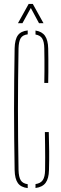

<svg xmlns="http://www.w3.org/2000/svg" viewBox="-20 -959 314 984"><path d="M122 5Q87 1 71.5 -20.8Q56 -42.5 55 -87Q53.5 -173.5 52.8 -250Q52 -326.5 52 -399.5Q52 -472.5 52.8 -548.8Q53.5 -625 55 -711Q56 -756.5 71.5 -778Q87 -799.5 122 -803V-783Q96.5 -780 86.2 -763.5Q76 -747 75 -711Q73.5 -625 72.8 -548.8Q72 -472.5 72 -399.5Q72 -326.5 72.8 -250Q73.5 -173.5 75 -87Q76 -52 86.2 -35.2Q96.5 -18.5 122 -15ZM162 4.5V-15.5Q188.5 -19.5 199.5 -36.2Q210.5 -53 211 -87Q211.5 -119.5 211.5 -152Q211.5 -184.5 211 -217Q210.5 -249.5 210 -282H230Q231.5 -229.5 232 -184.5Q232.5 -139.5 231 -87Q230 -44 213.8 -22Q197.5 0 162 4.5ZM207 -534Q207.5 -563.5 207.8 -593Q208 -622.5 207.8 -652Q207.5 -681.5 207 -711Q206.5 -745 196.5 -761.5Q186.5 -778 162 -782V-802.5Q195 -797.5 210.5 -775.5Q226 -753.5 227 -711Q227.5 -690.5 227.8 -656.5Q228 -622.5 227.8 -588.5Q227.5 -554.5 227 -534ZM72 -840 127 -939H148L203 -840H180L138 -918L95 -840Z"/></svg>

Font: Big Shoulders Stencil Display SC Thin
Style: Regular
Weight: 100
Designer: Patric King
Foundry: XO Type Co
Version: Version 2.001